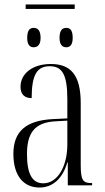

<svg xmlns="http://www.w3.org/2000/svg" viewBox="-20 -831 469 861"><path d="M95 -791H315V-811H95ZM131 -619C148 -619 162 -630 162 -661C162 -696 148 -706 131 -706C114 -706 102 -696 102 -661C102 -630 114 -619 131 -619ZM277 -619C294 -619 306 -630 306 -661C306 -696 294 -706 277 -706C260 -706 247 -696 247 -661C247 -630 260 -619 277 -619ZM157 10C216 10 261 -30 282 -103H284V0H393V-10H391C353 -10 342 -21 342 -90V-369C342 -496 296 -544 208 -544C126 -544 72 -501 72 -442C72 -407 91 -391 122 -391C122 -498 147 -534 203 -534C259 -534 282 -497 282 -385V-300L218 -297C98 -291 40 -243 40 -141C40 -40 88 10 157 10ZM174 -9C124 -9 101 -52 101 -140C101 -232 133 -282 229 -287L282 -290V-184C282 -84 238 -9 174 -9Z"/></svg>

Font: Noto Serif Display ExtraCondensed Light
Style: Regular
Weight: 300
Width: 2
Designer: Monotype Design Team
Foundry: Monotype Imaging Inc.
Version: Version 2.009